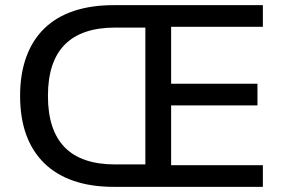

<svg xmlns="http://www.w3.org/2000/svg" viewBox="-20 -725 1091 745"><path d="M421 0Q334 0 266.5 -23Q199 -46 152.5 -91Q106 -136 82 -201.5Q58 -267 58 -353Q58 -438 82 -504Q106 -570 152.5 -615Q199 -660 266.5 -682.5Q334 -705 421 -705H1000V-621H644V-400H979V-316H644V-84H1000V0ZM427 -87H544V-618H427Q297 -618 231.5 -552Q166 -486 166 -353Q166 -220 231 -153.5Q296 -87 427 -87Z"/></svg>

Font: Nunito Sans 12pt ExtraLight 12pt SemiBold
Style: Regular
Weight: 600
Version: Version 3.101;gftools[0.9.27]